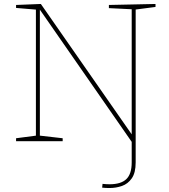

<svg xmlns="http://www.w3.org/2000/svg" viewBox="-20 -712 852 968"><path d="M532 236Q522 236 513 235.5Q504 235 495 234L497 215Q507 216 515.5 216.5Q524 217 532 217Q590 217 617 191Q644 165 644 107V-4L648 9L177 -669L181 -670V-21L174 -29L296 -15V0H61V-15L168 -29L161 -21V-671L168 -663L61 -672V-687L186 -692L648 -29L644 -28V-672L651 -665L529 -671V-687L764 -692V-677L657 -663L664 -671V107Q664 159 644.5 187Q625 215 595 225.5Q565 236 532 236Z"/></svg>

Font: Bitter Thin Thin
Style: Regular
Weight: 250
Version: Version 2.002